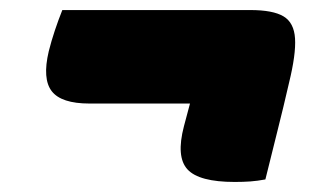

<svg xmlns="http://www.w3.org/2000/svg" viewBox="-20 -475 640 382"><path d="M104 -455H478Q523 -455 544 -442.5Q565 -430 567 -398.5Q569 -367 555 -310Q544 -262 532 -214.5Q520 -167 508 -118Q492 -115 478 -114Q464 -113 447 -113Q376 -113 353 -138Q330 -163 346 -224Q349 -235 352 -246.5Q355 -258 358 -269H158Q102 -269 83 -293.5Q64 -318 77 -373Q82 -393 89 -414Q96 -435 104 -455Z"/></svg>

Font: Recursive Sn Csl St Blk
Style: Italic
Weight: 900
Italic angle: -15°
Version: Version 1.079;hotconv 1.0.112;makeotfexe 2.5.65598; ttfautoh